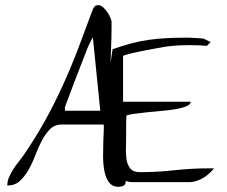

<svg xmlns="http://www.w3.org/2000/svg" viewBox="-20 -716 866 732"><path d="M7.8 -8.8Q7.8 -24.4 14.2 -39.6Q20.5 -54.7 29.3 -68.8Q38.1 -83 48.3 -95.7Q58.6 -108.4 66.4 -119.1Q114.3 -188.5 151.4 -255.4Q188.5 -322.3 219.7 -391.1Q251 -460 278.3 -531.7Q305.7 -603.5 334 -680.7Q337.9 -689.5 342.3 -692.9Q346.7 -696.3 354.5 -696.3Q364.3 -696.3 373.5 -688Q382.8 -679.7 390.1 -668.5Q397.5 -657.2 401.4 -647Q405.3 -636.7 405.3 -633.8V-611.3Q405.3 -595.7 404.8 -573.7Q404.3 -551.8 403.3 -526.4Q402.3 -501 401.4 -476.6L409.2 -528.3Q448.2 -542 481.4 -550.8Q514.6 -559.6 546.4 -564Q578.1 -568.4 610.8 -570.3Q643.6 -572.3 680.7 -572.3Q687.5 -572.3 699.2 -572.3L722.7 -571.3Q734.4 -570.3 744.1 -569.8Q753.9 -569.3 756.8 -568.4L783.2 -555.7L768.6 -541Q761.7 -542 743.2 -543Q724.6 -543.9 702.6 -543.9Q680.7 -543.9 662.1 -543Q643.6 -542 636.7 -541Q622.1 -540 603 -536.6Q584 -533.2 562.5 -529.3Q541 -525.4 521 -521.5Q501 -517.6 484.9 -513.7Q468.8 -509.8 459 -506.8Q449.2 -503.9 449.2 -502V-328.1H707Q707 -318.4 691.9 -311.5Q676.8 -304.7 652.3 -300.3Q627.9 -295.9 598.6 -293.5Q569.3 -291 542 -288.1Q514.6 -285.2 492.7 -282.2Q470.7 -279.3 461.9 -275.4Q461.9 -269.5 461.4 -258.3Q460.9 -247.1 460.9 -234.4V-194.3Q460.9 -177.7 460.4 -163.6Q460 -149.4 460 -143.6Q460 -127 462.4 -108.4Q464.8 -89.8 476.1 -74.7Q487.3 -59.6 512.7 -59.6Q578.1 -59.6 644 -66.9Q710 -74.2 776.4 -74.2H795.9Q789.1 -65.4 778.8 -55.7Q768.6 -45.9 755.4 -38.1Q742.2 -30.3 728.5 -25.9Q714.8 -21.5 702.1 -21.5H488.3Q472.7 -21.5 459 -26.4V-22.5Q459 -12.7 451.2 -8.3Q443.4 -3.9 430.7 -3.9Q408.2 -3.9 395.5 -21Q382.8 -38.1 377.9 -64.5Q373 -90.8 373 -122.1Q373 -153.3 374 -179.7Q375 -206.1 375.5 -216.8Q376 -227.5 376 -231.4Q376 -241.2 374 -241.2H214.8Q188.5 -241.2 170.9 -223.6Q153.3 -206.1 139.6 -180.2Q126 -154.3 114.7 -124.5Q103.5 -94.7 88.9 -68.8Q74.2 -43 55.7 -25.9Q37.1 -8.8 7.8 -8.8ZM362.3 -293.9 334 -574.2 320.3 -547.9Q312.5 -531.2 303.2 -505.9Q293.9 -480.5 283.2 -454.1L262.7 -401.4Q252.9 -375 245.1 -354.5Q237.3 -334 232.4 -320.8Q227.5 -307.6 227.5 -306.6V-293.9Z"/></svg>

Font: Scriphy
Style: Regular
Weight: 400
Designer: Ala M. Lockhart
Foundry: Ala M. Lockhart
Version: Version 1.0 2021